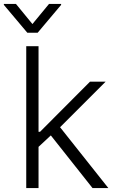

<svg xmlns="http://www.w3.org/2000/svg" viewBox="-51 -964 596 984"><path d="M30.8 -943.8 115.2 -840.8 200.2 -943.8H262.2V-939L142.1 -796.4H88.9L-31.2 -939V-943.8ZM83.5 0V-727.1H146.5V-288.6H154.3L410.2 -545.4H490.2L256.8 -312L504.4 0H423.3L209.5 -270L146.5 -211.4V0Z"/></svg>

Font: Interop Light
Style: Regular
Weight: 300
Designer: Rasmus Andersson, Google, Jang Haemin
Foundry: jhaemin
Version: Version 1.007